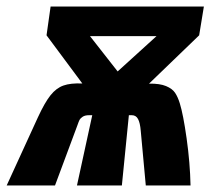

<svg xmlns="http://www.w3.org/2000/svg" viewBox="-50 -570 670 590"><path d="M203 -313.5 93 -461.5 105.5 -550H576.5L562 -461.5L408 -313Q441 -313.5 460.2 -305.5Q479.5 -297.5 488 -284.8Q496.5 -272 502.5 -252.5Q513 -219 523.5 -144.5Q534 -70 535.5 0H398L382.5 -168Q380.5 -192.5 374.2 -204.2Q368 -216 355 -216H346L324.5 0H186.5L233.5 -216H224Q211 -216 204 -211.2Q197 -206.5 194.5 -201.8Q192 -197 187.5 -184L119 0H-29.5L66.5 -209.5Q87.5 -255 105.2 -277.2Q123 -299.5 145 -307.2Q167 -315 203 -313.5ZM431 -459H226.5L311.5 -350.5Z"/></svg>

Font: JuliaMono Black
Style: Italic
Weight: 900
Italic angle: -9°
Monospace: yes
Designer: cormullion
Foundry: corm
Version: Version 0.057; ttfautohint (v1.8.4)